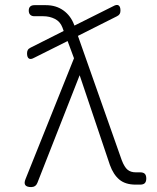

<svg xmlns="http://www.w3.org/2000/svg" viewBox="-20 -751 640 781"><path d="M132 -7Q129 1 122.5 5.5Q116 10 107 10Q89 10 83 2Q77 -6 84 -23L281 -514L255 -584L119 -516Q105 -508 97.5 -513Q90 -518 90 -534Q90 -542 93 -547.5Q96 -553 104 -557L239 -625L234 -639Q225 -663 203.5 -674Q182 -685 156 -685H120Q109 -685 103 -691Q97 -697 97 -708Q97 -719 103 -724.5Q109 -730 120 -730H167Q208 -730 238 -708.5Q268 -687 282 -649L283 -647L441 -726Q455 -734 462.5 -729Q470 -724 470 -708Q470 -700 467 -694.5Q464 -689 456 -685L297 -605L475 -100Q486 -71 499 -60.5Q512 -50 532 -50H550Q563 -50 569 -44Q575 -38 575 -25Q575 -12 569 -6Q563 0 550 0H532Q490 0 465.5 -20.5Q441 -41 427 -80L304 -445Z"/></svg>

Font: Maple Mono Thin
Style: Regular
Weight: 250
Monospace: yes
Designer: subframe7536
Version: Version 7.000